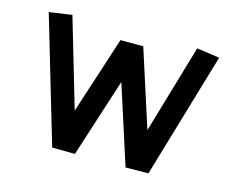

<svg xmlns="http://www.w3.org/2000/svg" viewBox="-78 -630 906 740"><g transform="rotate(15 374.5 -259.5)"><path d="M520 -163 421 -471H330L230 -163L126 -517L35 -504L183 -3L274 -2L375 -316L476 -2L567 -3L715 -504L624 -517Z"/></g></svg>

Font: LXGW Marker Gothic
Style: Regular
Weight: 400
Version: Version 1.001